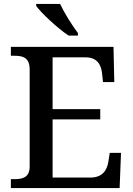

<svg xmlns="http://www.w3.org/2000/svg" viewBox="-20 -951 671 971"><path d="M327 -771H374V-784C345 -822 305 -886 284 -931H163V-921C188 -886 272 -807 327 -771ZM35 0H585L592 -178H535L528 -133C521 -89 497 -53 437 -53H246V-347H487V-399H246V-661H412C470 -661 491 -626 496 -581L501 -536H558L554 -714H35V-669H54C95 -669 130 -660 130 -600V-109C130 -55 96 -45 54 -45H35Z"/></svg>

Font: Noto Serif Telugu Medium
Style: Regular
Weight: 500
Designer: Jelle Bosma - Monotype Design Team
Foundry: Monotype Imaging Inc.
Version: Version 2.005